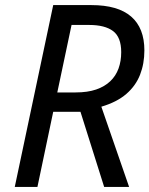

<svg xmlns="http://www.w3.org/2000/svg" viewBox="-20 -734 587 754"><path d="M38 0 189 -714H339Q443 -714 495 -669Q547 -624 547 -536Q547 -484 530 -440.5Q513 -397 476 -365Q439 -333 378 -315L487 0H389L296 -295H189L127 0ZM277 -371Q324 -371 357.5 -382.5Q391 -394 413 -415Q435 -436 445.5 -465Q456 -494 456 -529Q456 -588 424 -612Q392 -636 330 -636H261L205 -371Z"/></svg>

Font: Noto Sans Display
Style: Italic
Weight: 400
Italic angle: -12°
Designer: Monotype Design Team
Foundry: Monotype Imaging Inc.
Version: Version 2.003